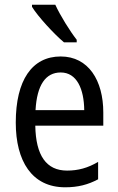

<svg xmlns="http://www.w3.org/2000/svg" viewBox="-20 -786 502 816"><path d="M215 -766H116V-757C141 -716 210 -641 252 -606H306V-617C277 -654 236 -720 215 -766ZM238 -546C116 -546 47 -445 47 -265C47 -102 115 10 257 10C311 10 354 -1 397 -24V-98C353 -72 312 -61 265 -61C177 -61 132 -125 130 -252H419V-308C419 -444 356 -546 238 -546ZM238 -478C307 -478 337 -407 338 -318H131C137 -425 174 -478 238 -478Z"/></svg>

Font: Noto Sans Bengali Condensed
Style: Regular
Weight: 400
Width: 3
Designer: Jelle Bosma - Monotype Design Team
Foundry: Monotype Imaging Inc.
Version: Version 2.003